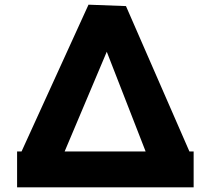

<svg xmlns="http://www.w3.org/2000/svg" viewBox="-20 -763 900 820"><path d="M789 -116H807V37H53V-116H72L358 -743L518 -737ZM436 -542 256 -116H602Z"/></svg>

Font: OpenDyslexic
Style: Bold
Weight: 800
Designer: Abbie Gonzalez
Version: Version 0.920;hotconv 1.0.109;makeotfexe 2.5.65596